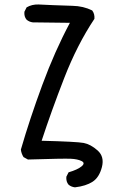

<svg xmlns="http://www.w3.org/2000/svg" viewBox="-20 -721 540 849"><path d="M311.5 107.4Q294.9 105.5 283.2 95.7Q271.5 82 273.4 60.5L283.2 41Q323.2 29.3 340.8 14.6Q358.4 0 340.8 -8.8Q323.2 -17.6 293 -19Q262.7 -20.5 103.5 -15.6L84 -26.4Q74.2 -42 72.3 -59.6Q111.3 -194.3 167 -345.2Q222.7 -496.1 289.1 -620.1L125 -622.1Q109.4 -624 97.7 -633.8Q85.9 -647.5 87.9 -668.9L97.7 -688.5Q121.1 -702.1 150.4 -701.2Q179.7 -700.2 215.8 -698.2Q252 -696.3 300.3 -695.3Q348.6 -694.3 387.7 -674.8Q399.4 -659.2 397.5 -637.7Q321.3 -523.4 264.2 -376.5Q207 -229.5 164.1 -98.6Q319.3 -94.7 350.1 -88.9Q380.9 -83 411.6 -55.7Q442.4 -28.3 430.7 17.6Q418.9 63.5 389.6 82.5Q360.4 101.6 311.5 107.4Z"/></svg>

Font: JasonHandwriting4
Style: Regular
Weight: 400
Version: Version 1.01.21